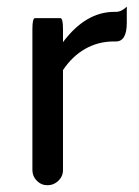

<svg xmlns="http://www.w3.org/2000/svg" viewBox="-20 -544 414 570"><path d="M76.2 -39.1V-458Q76.2 -490.2 84 -490.2H159.2Q167 -490.2 167 -458V-418.9Q234.4 -508.8 319.3 -508.8H324.2Q340.8 -508.8 356.4 -524.4Q356.4 -508.8 356.4 -476.6Q356.4 -420.9 324.2 -420.9H317.4Q271.5 -420.9 232.9 -398.9Q194.3 -377 167 -335.9V-39.1Q167 -20.5 153.3 -7.3Q139.6 5.9 121.1 5.9Q102.5 5.9 89.4 -7.3Q76.2 -20.5 76.2 -39.1Z"/></svg>

Font: YuPearl-Regular
Style: Regular
Weight: 400
Designer: Max Yao
Foundry: Max-Everyday
Version: Version 1.011; ttfautohint (v1.8.3)